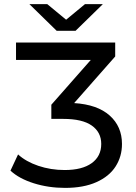

<svg xmlns="http://www.w3.org/2000/svg" viewBox="-20 -907 663 935"><path d="M574 -206Q574 -145 543 -96.5Q512 -48 449.5 -20Q387 8 297 8Q216 8 144.5 -14.5Q73 -37 31 -76L68 -155Q106 -120 166.5 -99.5Q227 -79 295 -79Q380 -79 426.5 -112.5Q473 -146 473 -206Q473 -263 427 -295.5Q381 -328 288 -328H230V-397L422 -615H58V-700H541V-632L341 -405Q454 -398 514 -344.5Q574 -291 574 -206ZM481 -887 348 -757H256L123 -887H210L302 -811L394 -887Z"/></svg>

Font: CMG Sans Medium
Style: Regular
Weight: 500
Designer: Julieta Ulanovsky
Foundry: Julieta Ulanovsky
Version: Version 7.200